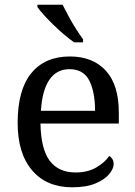

<svg xmlns="http://www.w3.org/2000/svg" viewBox="-20 -786 575 816"><path d="M287 10Q178 10 116.5 -62Q55 -134 55 -264Q55 -404 113 -475Q171 -546 277 -546Q374 -546 429.5 -486Q485 -426 485 -307V-261H152Q154 -152 191.5 -102.5Q229 -53 301 -53Q353 -53 389.5 -74.5Q426 -96 444 -123Q451 -120 457 -111Q463 -102 463 -89Q463 -69 444 -46Q425 -23 386 -6.5Q347 10 287 10ZM384 -315Q384 -395 359.5 -443.5Q335 -492 275 -492Q220 -492 189.5 -446.5Q159 -401 154 -315ZM295 -606Q275 -620 252 -639.5Q229 -659 206.5 -681Q184 -703 166 -723Q148 -743 139 -756V-766H246Q257 -744 271.5 -717Q286 -690 302.5 -664Q319 -638 333 -619V-606Z"/></svg>

Font: Noto Serif Malayalam
Style: Regular
Weight: 400
Designer: Indian type Foundry, Jelle Bosma, Monotype Design Team
Foundry: Monotype Imaging Inc.
Version: Version 2.103